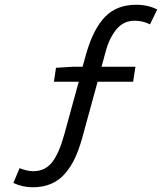

<svg xmlns="http://www.w3.org/2000/svg" viewBox="-20 -688 679 805"><path d="M117.2 97.2Q75.2 97.2 36.1 79.1L62 17.1Q93.8 29.8 119.1 29.8Q168.9 29.8 198.5 -7.8Q228 -45.4 250 -126L310.1 -345.2H206.1L214.8 -403.8L286.1 -408.2H326.2L341.8 -463.9Q371.6 -567.4 420.7 -617.7Q469.7 -668 550.8 -668Q601.6 -668 639.2 -647.9L608.9 -585.9Q579.6 -601.1 543.9 -601.1Q498 -601.1 468 -564.7Q438 -528.3 422.9 -471.2L405.8 -408.2H547.9L538.1 -345.2H389.2L324.2 -107.9Q310.5 -59.6 293.7 -23.9Q276.9 11.7 252.4 40Q228 68.4 194.1 82.8Q160.2 97.2 117.2 97.2Z"/></svg>

Font: Office Code Pro D Italic
Style: Regular
Weight: 400
Italic angle: -9°
Designer: Nathan Rutzky & Paul D. Hunt
Foundry: Adobe Systems Incorporated
Version: Version 1.004;PS 001.004;hotconv 1.0.70;makeotf.lib2.5.58329